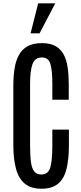

<svg xmlns="http://www.w3.org/2000/svg" viewBox="-20 -1129 488 1159"><path d="M229.5 10.3C272.5 10.3 306 0.3 330.1 -19.5C354.2 -39.4 371.2 -68.8 381.1 -107.9C391 -147 396 -195.1 396 -252.4V-346.7H295.9V-251.5C295.9 -189 291.7 -144 283.2 -116.7C274.7 -89.4 257 -75.7 230 -75.7C211.4 -75.7 197.2 -81.5 187.3 -93.3C177.3 -105 170.6 -123.8 167 -149.7C163.4 -175.5 161.6 -209.3 161.6 -251V-623C161.6 -674.8 166.4 -714.3 176 -741.5C185.6 -768.6 204.6 -782.2 232.9 -782.2C259.6 -782.2 276.8 -769 284.4 -742.4C292.1 -715.9 295.9 -675.9 295.9 -622.6V-526.9H395V-622.1C395 -658.5 392.8 -691.8 388.4 -721.9C384 -752 376 -778.1 364.3 -800C352.5 -822 336.1 -838.9 314.9 -850.8C293.8 -862.7 266.4 -868.7 232.9 -868.7C197.8 -868.7 168.9 -862.4 146.5 -849.9C124 -837.3 106.5 -819.6 94 -796.6C81.5 -773.7 72.8 -746.5 67.9 -715.1C63 -683.7 60.5 -649.1 60.5 -611.3V-253.4C60.5 -197.1 65.9 -149.3 76.7 -109.9C87.4 -70.5 105.1 -40.6 129.9 -20.3C154.6 0.1 187.8 10.3 229.5 10.3ZM164.6 -927.7H218.8L313.5 -1108.9H210.4Z"/></svg>

Font: Antonio
Style: Regular
Weight: 400
Designer: Vernon Adams
Foundry: Vernon Adams
Version: Version 1.002